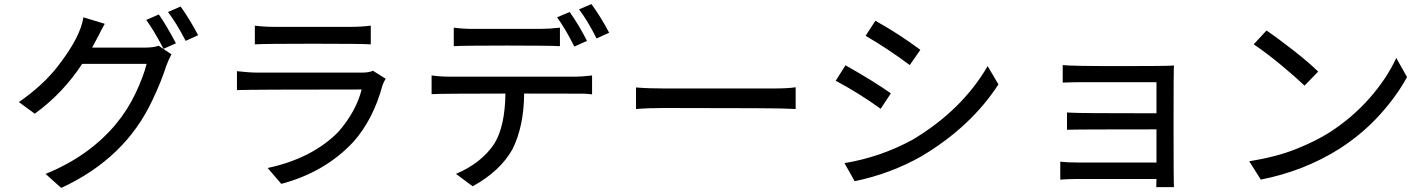

<svg xmlns="http://www.w3.org/2000/svg" viewBox="-20 -867 7020 944"><path d="M893 -666Q847 -754 806 -808L868 -835Q914 -771 954 -694ZM784 -627Q736 -719 699 -769L761 -796Q798 -743 845 -654ZM281 57 204 -12Q417 -98 550 -257Q608 -327 646.5 -408.5Q685 -490 701 -553H384Q289 -408 151 -308L73 -365Q193 -449 264 -541Q376 -685 390 -782L495 -750Q476 -716 464 -691L433 -633H695Q734 -633 760 -642L823 -600Q808 -572 797 -542Q773 -466 730 -376Q597 -89 281 57Z M1803 -649Q1758 -652 1517 -652Q1281 -652 1233 -649V-741Q1279 -735 1326 -735H1709Q1756 -735 1803 -741ZM1363 37 1296 -41Q1515 -88 1644 -219Q1732 -321 1758 -427Q1211 -427 1145 -424V-517Q1207 -510 1246 -510H1760Q1793 -510 1814 -519L1876 -480Q1866 -462 1861 -449Q1816 -281 1718 -170Q1578 -20 1363 37Z M2913 -678Q2870 -764 2827 -821L2888 -847Q2937 -779 2975 -706ZM2304 49 2222 -12Q2350 -67 2412 -163Q2463 -248 2465 -407Q2148 -407 2102 -404V-496Q2147 -490 2192 -490H2810Q2839 -490 2891 -496V-403Q2870 -406 2849 -406.5Q2828 -407 2557 -407Q2556 -247 2500 -134Q2440 -26 2304 49ZM2733 -640Q2680 -643 2472 -643Q2257 -643 2211 -640V-731Q2257 -725 2304 -725H2637Q2680 -725 2733 -731ZM2804 -638Q2762 -722 2719 -782L2781 -808Q2827 -743 2866 -666Z M3892 -331Q3879 -331 3868 -332Q3831 -336 3247 -336Q3168 -336 3107 -331V-437Q3166 -432 3247 -432H3782Q3855 -432 3892 -438Z M4310 -332Q4205 -408 4089 -470L4137 -546Q4277 -467 4360 -408ZM4182 24 4132 -65Q4308 -94 4465 -179Q4709 -324 4836 -542L4889 -452Q4753 -243 4511 -99Q4360 -13 4182 24ZM4453 -547Q4349 -625 4236 -691L4284 -765Q4402 -699 4505 -622Z M5752 53H5665L5666 13H5279Q5236 13 5193 16V-72Q5228 -68 5278 -68H5666V-231Q5268 -231 5226 -229V-314Q5238 -314 5247 -313Q5280 -310 5666 -310V-463H5309Q5257 -463 5205 -461V-547Q5241 -542 5498 -542Q5726 -542 5752 -545Q5750 -531 5750 -247Q5750 27 5752 53Z M6179 16 6122 -74Q6257 -96 6353 -134.5Q6449 -173 6517 -216Q6631 -290 6715 -386Q6799 -482 6845 -582L6898 -488Q6846 -393 6762.5 -301Q6679 -209 6568 -137Q6393 -26 6179 16ZM6394 -446Q6350 -488 6279 -547Q6208 -606 6144 -649L6207 -717Q6263 -679 6338.5 -620Q6414 -561 6461 -515Z"/></svg>

Font: LXGW 975 Gothic SC
Style: Regular
Weight: 400
Version: Version 2.01;February 25, 2021